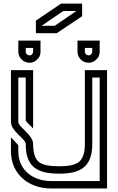

<svg xmlns="http://www.w3.org/2000/svg" viewBox="-20 -1062 665 1082"><path d="M83.3 -375V-625H125V-382.3C132.1 -370.4 160.4 -345.9 166.7 -337.5V-666.7H41.7V-375C41.7 -321.8 125 -279.8 125 -250C125 -125 185.7 -83.3 312.5 -83.3C421.7 -83.3 497.8 -112.9 500 -243.8V-625H541.7V-41.7H267.7C168.2 -41.7 83.3 -101.5 83.3 -208.3V-242.7C80.2 -247.9 71.9 -256.2 60.4 -268.8L41.7 -287.5V-208.3C41.7 -81.5 140.8 0 267.7 0H583.3V-666.7H458.3V-250C458.3 -199 445.8 -164.6 421.9 -146.9C401 -132.3 364.6 -125 312.5 -125C259.4 -125 222.9 -132.3 202.1 -146.9C178.1 -164.6 166.7 -199 166.7 -250C166.7 -303.2 83.3 -345.2 83.3 -375ZM479.2 -708.3C495.8 -708.3 511.5 -714.6 522.9 -727.1C535.4 -737.5 541.7 -752.1 541.7 -770.8V-833.3H416.7V-770.8C416.7 -735.3 446.1 -708.3 479.2 -708.3ZM479.2 -750C468.8 -750 458.3 -758.4 458.3 -770.8V-791.7H500V-770.8C500 -760.4 491.6 -750 479.2 -750ZM145.8 -708.3C162.5 -708.3 178.1 -714.6 189.6 -727.1C202.1 -737.5 208.3 -752.1 208.3 -770.8V-833.3H83.3V-770.8C83.3 -735.3 112.8 -708.3 145.8 -708.3ZM145.8 -750C135.4 -750 125 -758.4 125 -770.8V-791.7H166.7V-770.8C166.7 -760.4 158.3 -750 145.8 -750ZM442.7 -970.8V-1041.7H324L182.3 -945.8V-875H300ZM336.5 -1000H410.4L288.5 -916.7H214.6Z"/></svg>

Font: Sportrop
Style: Regular
Weight: 500
Version: Version 0.9